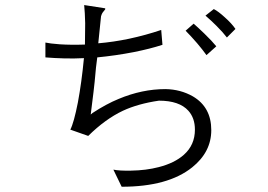

<svg xmlns="http://www.w3.org/2000/svg" viewBox="-20 -751 1040 745"><path d="M387.7 -718.8 306.6 -731.4Q309.6 -702.1 310.5 -661.1Q310.5 -625 309.6 -578.1Q255.9 -576.2 211.9 -579.1Q172.9 -582 156.2 -585.9V-528.3Q191.4 -525.4 229.5 -524.4Q267.6 -523.4 305.7 -525.4Q296.9 -432.6 282.2 -353.5Q266.6 -274.4 252.9 -248L322.3 -223.6Q388.7 -289.1 457 -321.3Q515.6 -348.6 596.7 -360.4Q675.8 -360.4 710.9 -321.3Q736.3 -293 736.3 -248Q736.3 -188.5 693.4 -150.4Q657.2 -118.2 595.7 -102.5Q546.9 -89.8 488.3 -88.9Q443.4 -87.9 419.9 -92.8L452.1 -26.4Q631.8 -26.4 725.6 -101.6Q799.8 -161.1 799.8 -246.1Q799.8 -335 728.5 -377Q680.7 -404.3 622.1 -405.3Q531.2 -405.3 440.4 -367.2Q392.6 -347.7 338.9 -312.5L332 -306.6Q336.9 -341.8 342.8 -393.6Q346.7 -423.8 352.5 -489.3L357.4 -528.3Q428.7 -535.2 499 -548.8Q562.5 -561.5 610.4 -577.1L605.5 -634.8Q544.9 -614.3 480.5 -600.6Q419.9 -587.9 361.3 -583L371.1 -678.7Q371.1 -688.5 375 -696.3Q377 -701.2 382.8 -708Q386.7 -711.9 387.7 -713.9Q389.6 -716.8 387.7 -718.8ZM809.6 -715.8 777.3 -690.4Q799.8 -670.9 820.3 -650.4Q845.7 -625 860.4 -605.5L893.6 -638.7Q878.9 -660.2 852.5 -683.6Q827.1 -707 809.6 -715.8ZM731.4 -659.2 700.2 -631.8Q719.7 -612.3 745.1 -583Q766.6 -557.6 781.2 -537.1L819.3 -571.3Q803.7 -590.8 772.5 -621.1Q746.1 -646.5 731.4 -659.2Z"/></svg>

Font: DotumChe
Style: Regular
Weight: 400
Monospace: yes
Version: Version 2.21